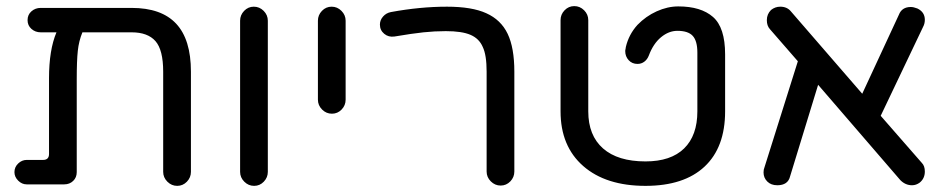

<svg xmlns="http://www.w3.org/2000/svg" viewBox="-20 -603 3104 629"><path d="M514.6 -40V-368.2Q514.6 -439.5 489.3 -468.3Q463.9 -497.1 411.1 -497.1H250Q238.3 -468.8 234.9 -436.5Q231.4 -404.3 231.4 -342.8V-39.1Q231.4 -21.5 219.7 -10.3Q208 1 190.4 1H67.4Q51.8 1 39.6 -11.2Q27.3 -23.4 27.3 -39.1Q27.3 -55.7 39.6 -67.4Q51.8 -79.1 67.4 -79.1H121.1Q140.6 -79.1 140.6 -98.6V-346.7Q140.6 -439.5 165 -497.1H113.3Q95.7 -497.1 83 -508.3Q70.3 -519.5 70.3 -537.1Q70.3 -554.7 83 -565.9Q95.7 -577.1 113.3 -577.1H411.1Q508.8 -577.1 557.1 -525.4Q605.5 -473.6 605.5 -368.2V-40Q605.5 -21.5 592.3 -7.8Q579.1 5.9 560.5 5.9Q542 5.9 528.3 -7.8Q514.6 -21.5 514.6 -40Z M766.6 -40V-535.2Q766.6 -553.7 779.8 -567.4Q793 -581.1 811.5 -581.1Q830.1 -581.1 843.8 -567.4Q857.4 -553.7 857.4 -535.2V-40Q857.4 -21.5 844.2 -7.8Q831.1 5.9 812.5 5.9Q793.9 5.9 780.3 -7.8Q766.6 -21.5 766.6 -40Z M1021.5 -276.4V-535.2Q1021.5 -553.7 1034.7 -567.4Q1047.9 -581.1 1066.4 -581.1Q1085 -581.1 1098.6 -567.4Q1112.3 -553.7 1112.3 -535.2V-276.4Q1112.3 -257.8 1099.1 -244.1Q1085.9 -230.5 1067.4 -230.5Q1048.8 -230.5 1035.2 -244.1Q1021.5 -257.8 1021.5 -276.4Z M1574.2 -41V-368.2Q1574.2 -422.9 1561.5 -449.2Q1549.8 -476.6 1521.5 -488.8Q1493.2 -501 1440.4 -501Q1404.3 -501 1367.2 -497.1Q1330.1 -493.2 1272.5 -483.4Q1252.9 -480.5 1238.8 -492.2Q1224.6 -503.9 1224.6 -522.5Q1224.6 -537.1 1234.9 -548.8Q1245.1 -560.5 1260.7 -563.5Q1356.4 -581.1 1444.3 -581.1Q1526.4 -581.1 1573.2 -559.6Q1621.1 -538.1 1643.1 -492.2Q1665 -446.3 1665 -368.2V-41Q1665 -22.5 1651.9 -8.8Q1638.7 4.9 1620.1 4.9Q1601.6 4.9 1587.9 -8.8Q1574.2 -22.5 1574.2 -41Z M1816.4 -238.3V-537.1Q1816.4 -555.7 1829.6 -569.3Q1842.8 -583 1861.3 -583Q1879.9 -583 1893.6 -569.3Q1907.2 -555.7 1907.2 -537.1V-238.3Q1907.2 -159.2 1955.6 -116.7Q2003.9 -74.2 2094.7 -74.2Q2177.7 -74.2 2221.2 -116.7Q2264.6 -159.2 2264.6 -238.3V-430.7Q2264.6 -468.8 2249.5 -485.4Q2234.4 -502 2199.2 -502Q2170.9 -502 2145.5 -481Q2120.1 -460 2105.5 -420.9Q2100.6 -408.2 2090.8 -400.9Q2081.1 -393.6 2068.4 -393.6Q2050.8 -393.6 2039.6 -405.8Q2028.3 -418 2028.3 -435.5Q2028.3 -439.5 2029.3 -442.4L2030.3 -449.2Q2040 -490.2 2068.4 -521.5Q2095.7 -549.8 2131.3 -565.9Q2167 -582 2202.1 -582Q2276.4 -582 2315.9 -547.4Q2355.5 -512.7 2355.5 -424.8V-238.3Q2355.5 -120.1 2288.1 -57.1Q2220.7 5.9 2094.7 5.9Q1964.8 5.9 1890.6 -59.1Q1816.4 -124 1816.4 -238.3Z M2481.4 -38.1Q2481.4 -47.9 2484.4 -54.7L2593.8 -402.3L2502 -507.8Q2492.2 -518.6 2492.2 -537.1Q2492.2 -556.6 2505.9 -570.3Q2519.5 -581.1 2536.1 -581.1Q2558.6 -581.1 2571.3 -565.4L2804.7 -295.9L2924.8 -554.7Q2934.6 -580.1 2963.9 -580.1Q2972.7 -580.1 2985.4 -575.2Q3009.8 -563.5 3009.8 -538.1Q3009.8 -525.4 3003.9 -514.6L2865.2 -223.6L3000 -69.3Q3009.8 -59.6 3009.8 -41Q3009.8 -18.6 2993.2 -4.9Q2981.4 3.9 2967.8 3.9Q2946.3 3.9 2929.7 -12.7L2660.2 -325.2L2568.4 -25.4Q2561.5 3.9 2526.4 3.9Q2505.9 3.9 2493.7 -8.3Q2481.4 -20.5 2481.4 -38.1Z"/></svg>

Font: jf-openhuninn-2.1
Style: Regular
Weight: 400
Designer: [Kosugi Maru]
Designed by MOTOYA      

[Varela Round]
Joe Prince (Latin component); Avraham Cornfeld (Hebrew component)
Foundry: justfont Co., Ltd.
Version: 2.1